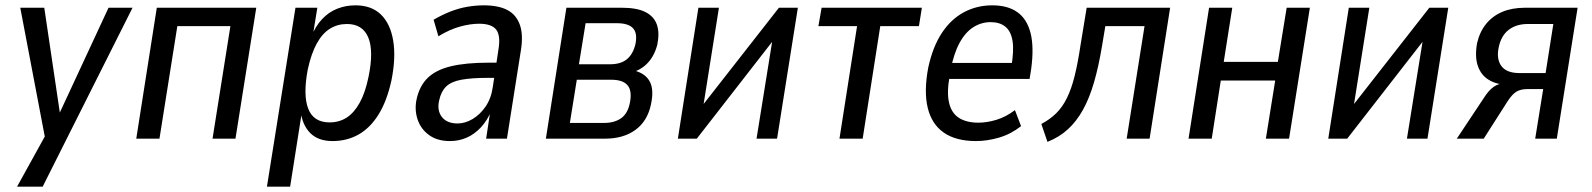

<svg xmlns="http://www.w3.org/2000/svg" viewBox="-20 -520 5969 720"><path d="M44 180 154 -19V24L56 -491H146L207 -80H196L387 -491H477L140 180Z M491 0 568 -491H941L863 0H777L844 -422H645L578 0Z M981 180 1088 -491H1170L1152 -380H1146Q1163 -422 1188 -448.5Q1213 -475 1245 -487.5Q1277 -500 1313 -500Q1373 -500 1408.5 -465.5Q1444 -431 1454.5 -367.5Q1465 -304 1448 -219Q1431 -141 1399.5 -90.5Q1368 -40 1324.5 -15.5Q1281 9 1227 9Q1173 9 1143 -21.5Q1113 -52 1107 -106H1113L1068 180ZM1216 -61Q1252 -61 1280 -79Q1308 -97 1329 -135Q1350 -173 1362 -232Q1382 -329 1361 -379.5Q1340 -430 1281 -430Q1246 -430 1217.5 -412.5Q1189 -395 1168 -357Q1147 -319 1134 -259Q1116 -163 1136 -112Q1156 -61 1216 -61Z M1667 9Q1620 9 1589 -13.5Q1558 -36 1546 -72Q1534 -108 1542 -147Q1553 -198 1584 -228Q1615 -258 1671 -271.5Q1727 -285 1813 -285H1855L1847 -228H1809Q1748 -228 1710 -221Q1672 -214 1653 -195.5Q1634 -177 1627 -144Q1618 -106 1637 -81.5Q1656 -57 1696 -57Q1724 -57 1752 -73.5Q1780 -90 1801 -120.5Q1822 -151 1828 -194L1849 -333Q1858 -386 1841 -408.5Q1824 -431 1777 -431Q1744 -431 1705.5 -420.5Q1667 -410 1624 -384L1606 -446Q1637 -464 1668.5 -476.5Q1700 -489 1732 -494.5Q1764 -500 1794 -500Q1849 -500 1882.5 -482.5Q1916 -465 1929.5 -427Q1943 -389 1933 -329L1881 0H1803L1819 -106H1823Q1808 -69 1784 -43Q1760 -17 1730.5 -4Q1701 9 1667 9Z M2027 0 2104 -491H2312Q2368 -491 2400 -475Q2432 -459 2443 -428.5Q2454 -398 2445 -353Q2439 -329 2427.5 -309Q2416 -289 2398.5 -274Q2381 -259 2356 -250L2360 -255Q2401 -244 2417 -213.5Q2433 -183 2421 -128Q2408 -66 2363 -33Q2318 0 2248 0ZM2117 -59H2245Q2284 -59 2309 -76.5Q2334 -94 2342 -134Q2351 -179 2333.5 -200Q2316 -221 2272 -221H2143ZM2151 -279H2268Q2308 -279 2331 -298Q2354 -317 2363 -355Q2371 -396 2353.5 -414.5Q2336 -433 2293 -433H2176Z M2522 0 2599 -491H2676L2611 -82H2581L2901 -491H2972L2894 0H2817L2883 -410H2912L2593 0Z M3128 0 3194 -422H3049L3061 -491H3437L3426 -422H3281L3215 0Z M3640 9Q3565 9 3519.5 -22.5Q3474 -54 3459 -115.5Q3444 -177 3461 -267Q3478 -345 3512 -396.5Q3546 -448 3594.5 -474Q3643 -500 3701 -500Q3759 -500 3795 -474.5Q3831 -449 3844.5 -396.5Q3858 -344 3847 -262L3841 -224H3524L3534 -284H3790L3772 -266Q3783 -330 3777 -366.5Q3771 -403 3750 -420Q3729 -437 3695 -437Q3660 -437 3630 -418Q3600 -399 3578.5 -359.5Q3557 -320 3545 -259L3541 -234Q3530 -173 3539 -134.5Q3548 -96 3576 -78Q3604 -60 3649 -60Q3682 -60 3717.5 -71Q3753 -82 3786 -107L3809 -47Q3771 -17 3726.5 -4Q3682 9 3640 9Z M3908 12 3885 -55Q3917 -72 3940.5 -95Q3964 -118 3981 -152.5Q3998 -187 4010 -235.5Q4022 -284 4032 -351L4055 -491H4368L4291 0H4205L4272 -422H4125L4113 -350Q4100 -271 4082.5 -211Q4065 -151 4041 -108Q4017 -65 3985 -35.5Q3953 -6 3908 12Z M4437 0 4514 -491H4601L4569 -288H4772L4805 -491H4892L4814 0H4727L4762 -218H4558L4524 0Z M4961 0 5038 -491H5115L5050 -82H5020L5340 -491H5411L5333 0H5256L5322 -410H5351L5032 0Z M5443 0 5544 -152Q5562 -181 5581.5 -194.5Q5601 -208 5625 -208H5636L5632 -202Q5592 -203 5563 -220.5Q5534 -238 5522 -272.5Q5510 -307 5519 -358Q5529 -401 5553 -430.5Q5577 -460 5613.5 -475.5Q5650 -491 5699 -491H5896L5818 0H5737L5767 -186H5709Q5683 -186 5667 -176.5Q5651 -167 5634 -141L5544 0ZM5678 -246H5776L5805 -430H5709Q5666 -430 5637.5 -408Q5609 -386 5600 -342Q5591 -298 5610.5 -272Q5630 -246 5678 -246Z"/></svg>

Font: Nunito Sans 10pt Condensed Medium
Style: Italic
Weight: 500
Width: 3
Italic angle: -9°
Designer: Vernon Adams
Foundry: Vernon Adams
Version: Version 3.101;gftools[0.9.27]